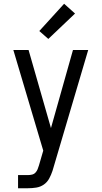

<svg xmlns="http://www.w3.org/2000/svg" viewBox="-20 -786 540 1021"><path d="M76 215V145H129Q139 145 150 142.5Q161 140 168.5 132Q176 124 180 114Q184 104 187 94L210 15L51 -520H132L251 -105L368 -520H449L262 113Q261 116 260.5 118Q260 120 259 123Q252 144 241.5 163.5Q231 183 213 195.5Q195 208 173 211.5Q151 215 129 215ZM237 -579 189 -621 321 -766 379 -714Z"/></svg>

Font: Iosevka SS04
Style: Regular
Weight: 400
Monospace: yes
Designer: Belleve Invis
Foundry: Belleve Invis
Version: Version 19.0.0; ttfautohint (v1.8.4)